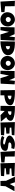

<svg xmlns="http://www.w3.org/2000/svg" viewBox="4253 -5025 742 9288"><g transform="rotate(90 4624.0 -381.0)"><path d="M567 -72 57 -30 18 -732 280 -721 284 -254 567 -225Z M952 -291Q994 -301 1026 -340Q1058 -379 1048 -431Q1037 -485 991 -512.5Q945 -540 894 -526Q851 -515 822.5 -468Q794 -421 809 -369Q824 -319 867.5 -299.5Q911 -280 952 -291ZM915 -731Q985 -735 1051.5 -705Q1118 -675 1164.5 -623.5Q1211 -572 1237 -503Q1263 -434 1258 -362Q1246 -216 1158.5 -126.5Q1071 -37 928 -30Q857 -27 789.5 -54.5Q722 -82 673 -129.5Q624 -177 596 -242Q568 -307 571 -374Q580 -529 674.5 -626Q769 -723 915 -731Z M1947 -717 1913 -40 1648 -30 1518 -445 1442 -30 1287 -33 1302 -717H1635L1745 -454L1778 -732Z M2212 -488V-290Q2274 -296 2321 -321.5Q2368 -347 2368 -390Q2368 -444 2325 -468Q2282 -492 2212 -488ZM1980 -30 1988 -730Q2651 -749 2651 -394Q2651 -336 2626 -285.5Q2601 -235 2560 -198.5Q2519 -162 2462.5 -132.5Q2406 -103 2345 -84.5Q2284 -66 2218 -53.5Q2152 -41 2093 -35.5Q2034 -30 1980 -30Z M3066 -291Q3108 -301 3140 -340Q3172 -379 3162 -431Q3151 -485 3105 -512.5Q3059 -540 3008 -526Q2965 -515 2936.5 -468Q2908 -421 2923 -369Q2938 -319 2981.5 -299.5Q3025 -280 3066 -291ZM3029 -731Q3099 -735 3165.5 -705Q3232 -675 3278.5 -623.5Q3325 -572 3351 -503Q3377 -434 3372 -362Q3360 -216 3272.5 -126.5Q3185 -37 3042 -30Q2971 -27 2903.5 -54.5Q2836 -82 2787 -129.5Q2738 -177 2710 -242Q2682 -307 2685 -374Q2694 -529 2788.5 -626Q2883 -723 3029 -731Z M4061 -717 4027 -40 3762 -30 3632 -445 3556 -30 3401 -33 3416 -717H3749L3859 -454L3892 -732Z M4608 -562V-381Q4615 -382 4627 -384Q4639 -386 4669.5 -394Q4700 -402 4723.5 -413Q4747 -424 4766 -443Q4785 -462 4785 -485Q4785 -549 4653 -560Q4608 -562 4608 -562ZM4336 -730Q4345 -730 4361 -730.5Q4377 -731 4426 -731Q4475 -731 4523 -729.5Q4571 -728 4636 -723Q4701 -718 4757 -709.5Q4813 -701 4871 -685.5Q4929 -670 4970.5 -649.5Q5012 -629 5039 -598.5Q5066 -568 5069 -531Q5072 -483 5058 -441Q5044 -399 5017.5 -369.5Q4991 -340 4955 -316Q4919 -292 4878.5 -277Q4838 -262 4797.5 -250.5Q4757 -239 4720 -233.5Q4683 -228 4654 -224.5Q4625 -221 4608 -221L4591 -220V-30H4348Z M5365 -389Q5372 -390 5384 -392Q5396 -394 5426.5 -402.5Q5457 -411 5480 -422.5Q5503 -434 5522.5 -455Q5542 -476 5542 -502Q5542 -563 5407 -561Q5365 -559 5365 -559ZM5648 -312 5869 -50 5549 -34 5348 -238 5336 -30 5100 -36 5108 -731Q5117 -731 5133 -731.5Q5149 -732 5197 -731.5Q5245 -731 5292 -729Q5339 -727 5403 -721.5Q5467 -716 5522 -707.5Q5577 -699 5633.5 -683Q5690 -667 5730.5 -647Q5771 -627 5797 -597Q5823 -567 5825 -530Q5832 -393 5648 -312Z M5887 -732 6527 -708 6512 -582 6151 -557 6157 -481 6440 -466 6445 -318 6147 -291V-231L6527 -208L6514 -56L5906 -30Z M6622 -220Q6704 -188 6769 -173.5Q6834 -159 6872 -160Q6910 -161 6934.5 -170Q6959 -179 6967 -192.5Q6975 -206 6971 -220Q6964 -238 6922 -252Q6880 -266 6824 -278Q6768 -290 6710.5 -307.5Q6653 -325 6605.5 -360Q6558 -395 6542 -445Q6531 -481 6550 -523Q6569 -565 6612.5 -602.5Q6656 -640 6713.5 -670.5Q6771 -701 6841.5 -717.5Q6912 -734 6979 -731Q7091 -731 7188 -696L7147 -556Q7142 -557 7133.5 -558.5Q7125 -560 7099.5 -562.5Q7074 -565 7050 -565Q7026 -565 6995.5 -561.5Q6965 -558 6941.5 -550Q6918 -542 6898.5 -526Q6879 -510 6872 -487Q6864 -459 6881.5 -442.5Q6899 -426 6934.5 -419.5Q6970 -413 7014.5 -409Q7059 -405 7105.5 -398Q7152 -391 7190.5 -378.5Q7229 -366 7254 -338Q7279 -310 7279 -267Q7279 -204 7245.5 -156.5Q7212 -109 7157.5 -83Q7103 -57 7035 -43Q6967 -29 6894 -30Q6821 -31 6755 -40.5Q6689 -50 6635.5 -69Q6582 -88 6554 -111Z M7838 -72 7328 -30 7289 -732 7551 -721 7555 -254 7838 -225Z M7861 -732 8501 -708 8486 -582 8125 -557 8131 -481 8414 -466 8419 -318 8121 -291V-231L8501 -208L8488 -56L7880 -30Z M8527 -732H8799L8880 -477L9006 -711H9231L8989 -276L8972 -34L8733 -30L8725 -305Z"/></g></svg>

Font: LONDON PRESLEY
Style: Regular
Weight: 400
Version: Version 001.000